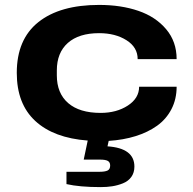

<svg xmlns="http://www.w3.org/2000/svg" viewBox="-20 -559 783 777"><path d="M387.2 198.2Q302.2 198.2 249 186V136.2H382.8Q404.8 136.2 415.3 131.1Q425.8 126 425.8 110.8Q425.8 97.7 416.5 92.3Q407.2 86.9 384.8 86.9H318.8L335 9.8Q197.3 -0.5 122.6 -69.6Q47.9 -138.7 47.9 -264.2Q47.9 -399.9 135.3 -469.5Q222.7 -539.1 380.9 -539.1Q470.2 -539.1 540 -515.1Q609.9 -491.2 652.3 -440.9Q694.8 -390.6 694.8 -319.8H537.1Q537.1 -367.7 491.9 -396.2Q446.8 -424.8 380.9 -424.8Q299.3 -424.8 254.6 -385.3Q210 -345.7 210 -273.9V-253.9Q210 -181.6 255.9 -141.8Q301.8 -102.1 387.2 -102.1Q451.7 -102.1 497.3 -131.8Q543 -161.6 543 -208H694.8Q694.8 -157.7 673.8 -117.2Q652.8 -76.7 615.5 -50Q578.1 -23.4 528.8 -8.1Q479.5 7.3 419.9 11.2L415 33.2Q523.9 40.5 523.9 115.2Q523.9 139.6 511.5 157Q499 174.3 477.5 182.9Q456.1 191.4 434.3 194.8Q412.6 198.2 387.2 198.2Z"/></svg>

Font: Archivo Expanded
Style: Bold
Weight: 700
Width: 7
Designer: Hector Gatti
Foundry: Omnibus-Type
Version: Version 2.001